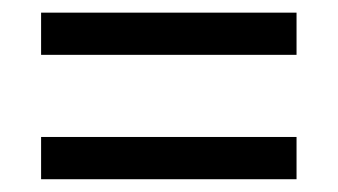

<svg xmlns="http://www.w3.org/2000/svg" viewBox="-20 -420 526 299"><path d="M441.8 -334.6V-400.3H44V-334.6ZM441.8 -140.9V-206.7H44V-140.9Z"/></svg>

Font: Diatome
Style: Regular
Weight: 400
Designer: 15.100.17
Foundry: 15.100.17
Version: Version 1.008;Fontself Maker 3.5.8